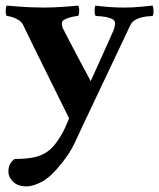

<svg xmlns="http://www.w3.org/2000/svg" viewBox="-24 -453 568 686"><path d="M132 -426Q163 -426 200 -428.5Q237 -431 255 -433Q259 -429 259 -415Q259 -401 255 -396Q249 -396 235 -393Q221 -390 209 -384.5Q197 -379 197 -370Q197 -368 197.5 -363.5Q198 -359 199 -355Q212 -330 229 -297Q246 -264 262.5 -233.5Q279 -203 289.5 -183Q300 -163 300 -163Q300 -163 307.5 -179.5Q315 -196 326.5 -221.5Q338 -247 351.5 -277Q365 -307 377 -334Q381 -342 384 -352Q387 -362 387 -370Q387 -382 371.5 -387.5Q356 -393 339 -394.5Q322 -396 318 -396Q314 -400 314 -414Q314 -428 317 -433Q339 -430 365.5 -428Q392 -426 420 -426Q451 -426 480.5 -429Q510 -432 521 -433Q524 -429 524.5 -415Q525 -401 521 -396Q515 -396 498.5 -394Q482 -392 465.5 -385Q449 -378 442 -364Q442 -364 431.5 -341.5Q421 -319 403 -281.5Q385 -244 364 -199Q343 -154 321 -108.5Q299 -63 281 -24Q259 23 242.5 58.5Q226 94 195 132Q157 180 125.5 196.5Q94 213 71 213Q40 213 23 196.5Q6 180 6 161Q6 144 12 133Q18 122 28 115Q67 115 95.5 109.5Q124 104 146.5 88Q169 72 189 39Q203 17 208 4.5Q213 -8 223 -30Q211 -54 191 -94.5Q171 -135 148.5 -180.5Q126 -226 106 -266.5Q86 -307 73.5 -333Q61 -359 61 -359Q55 -374 41.5 -382Q28 -390 16 -393Q4 -396 0 -396Q-4 -402 -3.5 -415.5Q-3 -429 0 -433Q13 -432 37 -430Q61 -428 87 -427Q113 -426 132 -426Z"/></svg>

Font: Amiri
Style: Bold
Weight: 700
Designer: Khaled Hosny
Version: Version 0.113